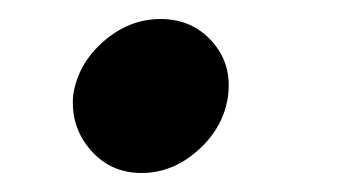

<svg xmlns="http://www.w3.org/2000/svg" viewBox="-20 -167 355 202"><path d="M129 15Q96 15 75 -9.5Q54 -34 57 -67Q62 -100 89 -123.5Q116 -147 149 -147Q182 -147 203 -123.5Q224 -100 220 -67Q216 -34 189 -9.5Q162 15 129 15Z"/></svg>

Font: Inclusive Sans SemiBold
Style: Italic
Weight: 600
Italic angle: -7°
Designer: Olivia King
Foundry: Olivia King
Version: Version 2.004